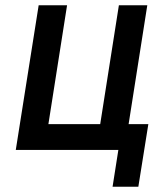

<svg xmlns="http://www.w3.org/2000/svg" viewBox="-20 -570 640 730"><path d="M408 140 430 0H40L127 -550H235L164 -98H361L432 -550H540L469 -98H544L506 140Z"/></svg>

Font: JetBrains Mono NL SemiBold
Style: Italic
Weight: 600
Italic angle: -9°
Monospace: yes
Designer: Philipp Nurullin, Konstantin Bulenkov
Foundry: JetBrains
Version: Version 2.305; ttfautohint (v1.8.4.7-5d5b)